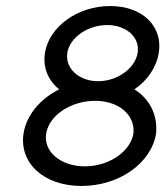

<svg xmlns="http://www.w3.org/2000/svg" viewBox="-20 -605 548 636"><path d="M58 -163C43 -66 124 11 250 11C376 11 482 -66 497 -163C503 -225 475 -278 425 -309C468 -338 498 -381 506 -430C520 -517 453 -585 345 -585C237 -585 143 -517 129 -430C121 -381 140 -338 176 -309C114 -278 68 -225 58 -163ZM133 -163C143 -224 216 -271 295 -271C374 -271 428 -224 422 -163C412 -102 340 -54 261 -54C182 -54 123 -102 133 -163ZM203 -430C211 -481 271 -522 335 -522C399 -522 444 -481 436 -430C428 -379 369 -336 305 -336C241 -336 195 -379 203 -430Z"/></svg>

Font: Charger Pro
Style: ExtObl
Weight: 400
Designer: Jasper
Foundry: Cannot Into Space Fonts
Version: Version 1.09